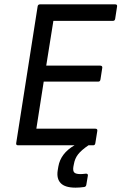

<svg xmlns="http://www.w3.org/2000/svg" viewBox="-20 -675 564 892"><path d="M64 0Q53.7 0 55.2 -9.8L154.8 -645Q156.2 -654.8 166 -654.8H515.1Q525.4 -654.8 523.9 -645L515.1 -587.9Q513.7 -578.1 504.9 -578.1H228L194.8 -370.1H445.8Q450.7 -370.1 453.4 -367.2Q456.1 -364.3 455.1 -359.9L446.8 -306.2Q445.3 -295.9 437 -295.9H183.1L148.9 -77.1H422.9Q433.6 -77.1 432.1 -66.9L422.9 -9.8Q421.4 0 413.1 0H391.1Q357.9 22.5 342.8 42Q327.6 61.5 323.2 87.9L320.8 100.1Q317.9 119.6 325.4 126.7Q333 133.8 354 133.8Q363.3 133.8 378.9 131.8Q383.8 131.3 386.5 134Q389.2 136.7 388.2 141.1L380.9 184.1Q379.4 192.4 371.1 193.8Q350.1 196.8 331.1 196.8Q282.2 196.8 262.2 176Q242.2 155.3 248 117.2L251 99.1Q261.7 37.1 326.2 0Z"/></svg>

Font: Sofia Sans
Style: Italic
Weight: 400
Italic angle: -9°
Designer: Botio Nikoltchev, Ani Petrova
Foundry: lettersoup
Version: Version 4.100